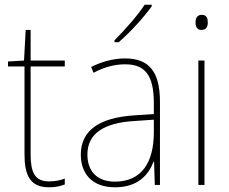

<svg xmlns="http://www.w3.org/2000/svg" viewBox="-20 -785 973 815"><path d="M188 -15C127 -15 110 -55 110 -130V-503H255V-528H110V-658H89L82 -528L14 -524V-503H84V-130C84 -42 107 10 188 10C217 10 236 5 255 -2V-27C237 -20 215 -15 188 -15Z M624 -758V-765H594C564 -719 511 -659 466 -614V-606H484C532 -647 590 -711 624 -758ZM511 -537C461 -537 412 -523 367 -501L377 -476C426 -502 469 -512 511 -512C595 -512 633 -467 633 -347V-301L545 -295C406 -285 323 -234 323 -129C323 -49 370 10 468 10C565 10 610 -42 632 -99H634L637 0H659V-353C659 -483 611 -537 511 -537ZM546 -271 633 -277V-220C632 -98 583 -14 468 -14C393 -14 351 -57 351 -129C351 -220 424 -263 546 -271Z M836 -722C816 -722 810 -706 810 -690C810 -673 816 -658 835 -658C856 -658 862 -672 862 -690C862 -706 858 -722 836 -722ZM848 -528H822V0H848Z"/></svg>

Font: Noto Sans Gurmukhi SemiCondensed Thin
Style: Regular
Weight: 100
Width: 4
Designer: Jelle Bosma - Monotype Design Team
Foundry: Monotype Imaging Inc.
Version: Version 2.004